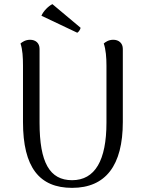

<svg xmlns="http://www.w3.org/2000/svg" viewBox="-20 -894 698 927"><path d="M180 -818 353 -736C360 -739 369 -754 369 -760L233 -874C214 -865 189 -840 180 -818ZM573 -658C573 -686 553 -702 527 -702C504 -702 489 -691 481 -684C491 -655 494 -616 494 -577V-302C494 -120 439 -24 328 -24C220 -24 171 -109 171 -302V-658C171 -686 152 -702 125 -702C103 -702 87 -691 79 -684C89 -655 91 -616 91 -577V-305C91 -86 170 13 328 13C490 13 573 -95 573 -305Z"/></svg>

Font: Arima Koshi
Style: Regular
Weight: 400
Designer: Joana Correia and Natanael Gama
Foundry: NDISCOVER
Version: Version 1.019;PS 001.019;hotconv 1.0.88;makeotf.lib2.5.64775